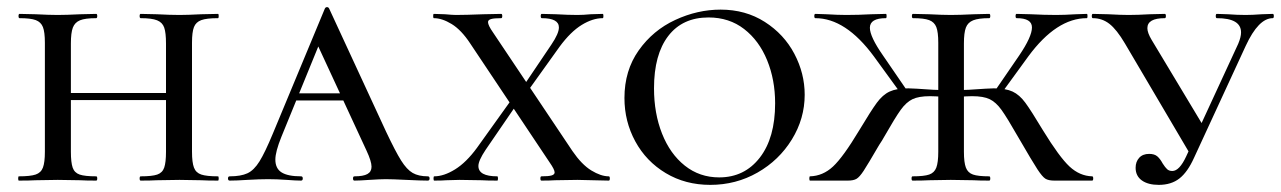

<svg xmlns="http://www.w3.org/2000/svg" viewBox="-20 -507 3596 539"><path d="M375 -456Q372 -456 372 -462Q372 -468 375 -468L420 -467Q458 -465 484 -465Q507 -465 545 -467L592 -468Q594 -468 594 -462Q594 -456 592 -456Q560 -456 545 -450.5Q530 -445 524.5 -431Q519 -417 519 -387V-81Q519 -51 524.5 -36.5Q530 -22 545 -17Q560 -12 592 -12Q594 -12 594 -6Q594 0 592 0Q562 0 545 -1L484 -2L420 -1Q404 0 375 0Q372 0 372 -6Q372 -12 375 -12Q407 -12 421.5 -17Q436 -22 441 -36.5Q446 -51 446 -81V-385Q446 -415 441 -429.5Q436 -444 421 -450Q406 -456 375 -456ZM140 -246H479V-226H140ZM35 -456Q32 -456 32 -462Q32 -468 35 -468L80 -467Q118 -465 142 -465Q166 -465 206 -467L250 -468Q253 -468 253 -462Q253 -456 250 -456Q219 -456 204.5 -450Q190 -444 184.5 -429.5Q179 -415 179 -385V-81Q179 -51 184 -36.5Q189 -22 203.5 -17Q218 -12 250 -12Q253 -12 253 -6Q253 0 250 0Q221 0 205 -1L142 -2L80 -1Q63 0 33 0Q31 0 31 -6Q31 -12 33 -12Q65 -12 80 -17Q95 -22 100.5 -36.5Q106 -51 106 -81V-387Q106 -417 100.5 -431Q95 -445 80.5 -450.5Q66 -456 35 -456Z M811 -245H994L1001 -225H796ZM1181 0Q1161 0 1121 -2Q1081 -4 1063 -4Q1047 -4 1017 -2Q989 0 975 0Q971 0 971 -6Q971 -12 975 -12Q1000 -12 1011.5 -18.5Q1023 -25 1023 -39Q1023 -54 1009 -84L865 -395L897 -434L770 -123Q753 -81 753 -59Q753 -34 770.5 -23Q788 -12 825 -12Q830 -12 830 -6Q830 0 825 0Q811 0 785 -2Q757 -4 733 -4Q708 -4 674 -2Q644 0 625 0Q620 0 620 -6Q620 -12 625 -12Q656 -12 674.5 -20.5Q693 -29 708.5 -54Q724 -79 746 -132L892 -483Q894 -487 898 -487Q902 -487 904 -483L1064 -137Q1090 -82 1106 -56.5Q1122 -31 1138.5 -21.5Q1155 -12 1181 -12Q1186 -12 1186 -6Q1186 0 1181 0Z M1323 -41Q1323 -12 1376 -12Q1378 -12 1378 -6Q1378 0 1376 0Q1347 0 1332 -1L1270 -2L1233 -1Q1222 0 1199 0Q1197 0 1197 -6Q1197 -12 1199 -12Q1226 -12 1257.5 -31.5Q1289 -51 1319 -92L1425 -240L1443 -232L1343 -86Q1323 -56 1323 -41ZM1549 -430Q1549 -456 1501 -456Q1498 -456 1498 -462Q1498 -468 1501 -468L1541 -467Q1575 -465 1601 -465Q1618 -465 1638 -467L1672 -468Q1674 -468 1674 -462Q1674 -456 1672 -456Q1644 -456 1613 -437Q1582 -418 1551 -376L1450 -235L1435 -244L1528 -382Q1549 -413 1549 -430ZM1689 0 1601 -2 1538 -1Q1524 0 1500 0Q1497 0 1497 -6Q1497 -12 1500 -12Q1520 -12 1528.5 -14.5Q1537 -17 1537 -23Q1537 -31 1523 -51L1300 -385Q1275 -423 1248 -439.5Q1221 -456 1198 -456Q1196 -456 1196 -462Q1196 -468 1198 -468L1229 -467Q1251 -465 1260 -465Q1287 -465 1337 -467L1387 -468Q1390 -468 1390 -462Q1390 -456 1387 -456Q1367 -456 1358.5 -453.5Q1350 -451 1350 -445Q1350 -436 1364 -416L1587 -83Q1613 -45 1640 -28.5Q1667 -12 1689 -12Q1692 -12 1692 -6Q1692 0 1689 0Z M1733 -232Q1733 -309 1773 -365.5Q1813 -422 1875.5 -451Q1938 -480 2003 -480Q2073 -480 2127 -445.5Q2181 -411 2210 -356Q2239 -301 2239 -241Q2239 -174 2203 -115.5Q2167 -57 2106.5 -22.5Q2046 12 1974 12Q1904 12 1849 -21Q1794 -54 1763.5 -110Q1733 -166 1733 -232ZM2156 -217Q2156 -283 2133.5 -338Q2111 -393 2069 -425.5Q2027 -458 1969 -458Q1896 -458 1856 -406Q1816 -354 1816 -259Q1816 -189 1838.5 -132Q1861 -75 1902.5 -42Q1944 -9 1999 -9Q2070 -9 2113 -64.5Q2156 -120 2156 -217Z M2839 -121Q2807 -177 2791.5 -198.5Q2776 -220 2758.5 -228.5Q2741 -237 2709 -237Q2699 -237 2665 -235L2664 -253Q2690 -255 2700 -255Q2758 -259 2770 -259Q2803 -259 2822.5 -250Q2842 -241 2858.5 -218.5Q2875 -196 2908 -141Q2954 -66 2982.5 -39.5Q3011 -13 3046 -12Q3049 -12 3049 -6Q3049 0 3046 0H2940Q2923 0 2914.5 -5.5Q2906 -11 2892.5 -31.5Q2879 -52 2839 -121ZM2542 -12Q2574 -12 2588.5 -17Q2603 -22 2608.5 -36.5Q2614 -51 2614 -81V-387Q2614 -417 2608.5 -431Q2603 -445 2588.5 -450.5Q2574 -456 2543 -456Q2540 -456 2540 -462Q2540 -468 2543 -468L2588 -467Q2626 -465 2649 -465Q2674 -465 2714 -467L2757 -468Q2760 -468 2760 -462Q2760 -456 2757 -456Q2727 -456 2712 -450Q2697 -444 2691.5 -429.5Q2686 -415 2686 -385V-81Q2686 -51 2691.5 -36.5Q2697 -22 2711.5 -17Q2726 -12 2757 -12Q2760 -12 2760 -6Q2760 0 2757 0Q2729 0 2713 -1L2649 -2L2588 -1Q2571 0 2542 0Q2539 0 2539 -6Q2539 -12 2542 -12ZM2769 -246 2841 -351Q2877 -404 2877 -430Q2877 -456 2834 -456Q2831 -456 2831 -462Q2831 -468 2834 -468L2874 -467Q2912 -465 2945 -465Q2968 -465 3000 -467L3031 -468Q3033 -468 3033 -462Q3033 -456 3031 -456Q2946 -456 2867 -349L2787 -239ZM2254 -12Q2290 -13 2318.5 -39.5Q2347 -66 2392 -141Q2425 -196 2441.5 -218.5Q2458 -241 2477.5 -250Q2497 -259 2530 -259Q2542 -259 2600 -255Q2610 -255 2636 -253L2635 -235Q2601 -237 2591 -237Q2559 -237 2541.5 -228.5Q2524 -220 2508.5 -198.5Q2493 -177 2461 -121Q2458 -115 2448 -100Q2416 -45 2404.5 -27.5Q2393 -10 2384.5 -5Q2376 0 2360 0H2254Q2252 0 2252 -6Q2252 -12 2254 -12ZM2269 -456Q2266 -456 2266 -462Q2266 -468 2269 -468L2300 -467Q2332 -465 2356 -465Q2390 -465 2426 -467L2467 -468Q2469 -468 2469 -462Q2469 -456 2467 -456Q2422 -456 2422 -429Q2422 -404 2459 -351L2531 -246L2513 -239L2433 -349Q2354 -456 2269 -456Z M3048 -456Q3045 -456 3045 -462Q3045 -468 3048 -468L3091 -467Q3127 -465 3148 -465Q3174 -465 3208 -467L3250 -468Q3253 -468 3253 -462Q3253 -456 3250 -456Q3201 -456 3201 -428Q3201 -415 3213 -395L3362 -147L3323 -71L3138 -385Q3115 -424 3094.5 -440Q3074 -456 3048 -456ZM3464 -416Q3464 -456 3396 -456Q3393 -456 3393 -462Q3393 -468 3396 -468L3427 -467Q3453 -465 3477 -465Q3496 -465 3522 -467L3553 -468Q3556 -468 3556 -462Q3556 -456 3553 -456Q3513 -456 3477 -378L3332 -64Q3314 -24 3291 -6Q3268 12 3233 12Q3203 12 3185.5 -0.5Q3168 -13 3168 -36Q3168 -53 3178 -64Q3188 -75 3206 -75Q3221 -75 3229 -68Q3237 -61 3244 -48Q3251 -37 3256.5 -32Q3262 -27 3271 -27Q3291 -27 3310 -68L3456 -384Q3464 -403 3464 -416Z"/></svg>

Font: Cormorant SC Medium
Style: Regular
Weight: 500
Designer: Christian Thalmann (Catharsis Fonts)
Foundry: Catharsis Fonts
Version: Version 4.000